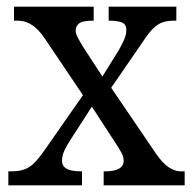

<svg xmlns="http://www.w3.org/2000/svg" viewBox="-20 -556 579 576"><path d="M5 0V-42H13Q35 -42 51 -47Q67 -52 81.5 -66Q96 -80 114 -106L246 -295V-245L114 -441Q96 -468 76 -481Q56 -494 35 -494H22V-536H261V-494H258Q227 -494 217 -485.5Q207 -477 207 -465Q207 -456 212 -446Q217 -436 227 -419L303 -302H272L336 -405Q347 -424 353 -438.5Q359 -453 359 -466Q359 -484 344.5 -489Q330 -494 309 -494H306V-536H509V-494H501Q483 -494 469 -489.5Q455 -485 440.5 -471.5Q426 -458 408 -430L296 -267L297 -317L448 -95Q468 -66 486.5 -54Q505 -42 522 -42H534V0H291V-42H296Q323 -42 337 -50Q351 -58 351 -74Q351 -85 344.5 -97.5Q338 -110 318 -140L240 -260H271L191 -136Q181 -121 173.5 -105Q166 -89 166 -74Q166 -58 179.5 -50Q193 -42 223 -42H226V0Z"/></svg>

Font: Noto Serif SemiCondensed
Style: Regular
Weight: 400
Width: 4
Designer: Monotype Design Team
Foundry: Monotype Imaging Inc.
Version: Version 2.013